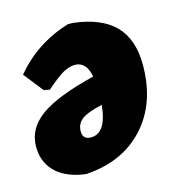

<svg xmlns="http://www.w3.org/2000/svg" viewBox="-81 -554 585 636"><g transform="rotate(-15 211.0 -235.5)"><path d="M413 -289Q413 -158 339 -77Q265 4 139 12L123 10Q64 -1 32.5 -34Q1 -67 1 -118Q1 -180 57.5 -221Q114 -262 244 -294Q234 -347 195 -347Q176 -347 155 -335.5Q134 -324 94 -289L74 -293L21 -360Q95 -449 208 -483H224Q320 -472 366.5 -424.5Q413 -377 413 -289ZM157 -129Q157 -101 185 -101Q238 -101 247 -196Q197 -185 177 -170Q157 -155 157 -129Z"/></g></svg>

Font: Alegreya Sans Black
Style: Italic
Weight: 900
Italic angle: -7°
Designer: Juan Pablo del Peral
Foundry: Huerta Tipografica
Version: Version 2.007